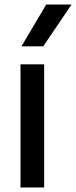

<svg xmlns="http://www.w3.org/2000/svg" viewBox="-20 -828 336 848"><path d="M70.5 0V-544H175V0ZM75 -623.5 184 -808H296L171 -623.5Z"/></svg>

Font: Encode Sans Md
Style: Regular
Weight: 500
Designer: Multiple Designers
Foundry: Impallari Type
Version: Version 3.002; ttfautohint (v1.8.3) -l 8 -r 50 -G 200 -x 14 